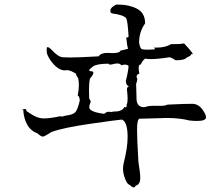

<svg xmlns="http://www.w3.org/2000/svg" viewBox="-20 -776 976 835"><path d="M562 39Q568 39 569 32Q590 27 590 -2Q590 -24 582 -72Q576 -170 576 -211Q576 -260 588 -260H598L675 -262L703 -263Q761 -263 804 -252Q823 -250 837 -250Q876 -250 876 -266Q876 -279 859 -301.5Q842 -324 816.5 -324.5Q791 -325 709 -321Q697 -316 687 -316H660Q618 -316 615 -311L606 -310Q578 -310 574 -340L572 -411Q577 -424 577 -431Q577 -437 574 -440V-443Q574 -452 586 -456Q583 -471 583 -480Q583 -496 592 -496H593Q597 -510 611 -521Q621 -519 636 -519Q667 -519 717 -527Q725 -526 744 -514H749Q783 -514 794 -527Q811 -533 812 -541L817 -540Q818 -540 818 -541Q818 -545 803.5 -562Q789 -579 781 -587Q763 -584 737 -584H724Q699 -569 662 -569H649Q654 -565 654 -563Q654 -560 621 -560Q609 -560 599 -561.5Q589 -563 585 -591Q585 -638 611 -674Q611 -720 576 -738Q541 -756 495 -756H485Q460 -743 460 -731Q460 -730 460.5 -723.5Q461 -717 485 -715Q524 -707 529.5 -695.5Q535 -684 539 -621V-618Q539 -613 534 -613L529 -614Q532 -579 537 -564Q520 -559 504 -556Q501 -545 468 -545L446 -546Q419 -546 409 -531Q323 -526 284 -526Q273 -526 253 -527Q233 -528 203 -561Q193 -571 187 -571Q183 -571 183 -562Q183 -561 183.5 -549Q184 -537 200 -513Q231 -470 262 -470Q268 -470 273 -471Q290 -469 311 -455V-453Q311 -448 320 -436Q323 -422 323 -406Q323 -385 318 -361Q326 -356 327 -339Q318 -300 308 -288.5Q298 -277 265 -273Q252 -269 248 -269Q245 -269 245 -271Q198 -261 171 -261Q154 -261 137.5 -268Q121 -275 95 -293V-295Q95 -302 88 -302L82 -301Q74 -299 74 -298L81 -299Q83 -262 98 -234.5Q113 -207 143 -196Q158 -182 166 -182Q168 -182 172.5 -183.5Q177 -185 204 -202Q256 -221 375 -238Q494 -255 510 -256Q535 -246 535 -180Q535 -134 518 -67Q515 -54 515 -42Q515 -21 524.5 2.5Q534 26 542 27Q556 39 562 39ZM433 -281Q368 -289 368 -310Q368 -318 374 -331V-334Q374 -340 368 -347L367 -384Q367 -414 371 -434Q386 -451 386 -459Q386 -464 380 -466Q368 -466 368 -470Q368 -475 384.5 -487Q401 -499 453 -499V-498Q453 -495 460 -495L467 -496Q480 -500 490 -500Q503 -500 508 -492Q516 -495 523 -495Q532 -495 539 -490Q539 -470 527 -423Q530 -402 540 -402H542Q532 -398 532 -387Q535 -362 535 -346Q535 -328 531 -322V-318Q531 -309 526 -309L521 -311Q512 -291 479 -291H473Q469 -289 464 -289L453 -290Q443 -290 433 -281Z"/></svg>

Font: Xiaobo Songti 小帛宋体
Style: Regular
Weight: 400
Version: Version 1.501;March 17, 2024;FontCreator 14.0.0.2814 64-bit